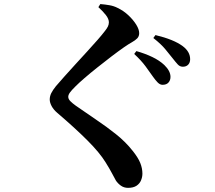

<svg xmlns="http://www.w3.org/2000/svg" viewBox="-20 -837 1040 930"><path d="M720.8 -465.8Q706.3 -487 684.9 -515.9Q663.5 -544.8 630 -575.6L640.6 -589.5Q682.7 -577.6 717.6 -560.9Q752.5 -544.2 776.1 -521.9Q805.8 -493 805.8 -464.6Q805.8 -448.2 796.1 -437.2Q786.3 -426.2 767.5 -426.2Q755.4 -426.2 744.4 -436.9Q733.4 -447.6 720.8 -465.8ZM815.7 -555.3Q801.4 -573.1 781.3 -597.8Q761.3 -622.5 722.7 -652.9L733.1 -667.1Q821.7 -645.8 864.9 -613.6Q901 -586.7 901 -550.1Q901 -533.6 891.5 -523.7Q882 -513.8 865.7 -513.8Q851 -513.8 840.8 -525.1Q830.5 -536.3 815.7 -555.3ZM456.5 -802.4 465.9 -817.3Q488.9 -815.5 510.4 -811.7Q531.9 -808 550 -798.5Q579 -784.7 602.4 -762.5Q625.7 -740.4 640 -717.4Q654.2 -694.4 654.2 -676.4Q654.2 -661.1 644.8 -651.3Q635.3 -641.5 618.6 -632.2Q601.9 -622.9 580.1 -607.7Q553.2 -588.9 519.3 -563.1Q485.4 -537.3 451.7 -510.3Q417.9 -483.4 390 -459.3Q362.1 -435.3 346.3 -419.3Q326.5 -399.9 318.6 -388.7Q310.6 -377.5 310.6 -368Q310.6 -357.3 320.8 -346.9Q331 -336.6 346.5 -325.5Q394.4 -291.7 445.1 -257.7Q495.8 -223.7 542.3 -186.6Q588.9 -149.4 622.7 -106.3Q649 -73.5 659.4 -47.6Q669.8 -21.7 669.8 4.2Q669.8 19.8 663.3 36Q656.9 52.1 641.6 62.5Q626.2 72.9 600.2 72.9Q580.3 72.9 565.4 62.2Q550.5 51.5 541.4 37.6Q532.2 21.4 522 1.7Q511.7 -18.1 491.5 -50.6Q462.5 -97.8 403.7 -156.6Q344.9 -215.5 257.2 -290.5Q239 -306.1 229.9 -323.4Q220.9 -340.7 220.9 -354.8Q220.9 -370.5 228 -385.3Q235.2 -400.1 250.3 -418.9Q266.7 -438.1 291.6 -466.1Q316.5 -494.2 345.4 -525.6Q374.3 -557.1 402.3 -587.7Q430.3 -618.3 452.7 -643.9Q475 -669.5 486.3 -684.4Q498.1 -698.9 502.8 -708.9Q507.4 -718.8 507.4 -729Q507.4 -745.1 492.9 -763.9Q478.4 -782.6 456.5 -802.4Z"/></svg>

Font: Early Summer Mincho VF
Style: Regular
Weight: 250
Designer: GuiWonder
Version: Version 1.002